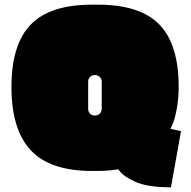

<svg xmlns="http://www.w3.org/2000/svg" viewBox="-20 -721 818 821"><path d="M399 10H373Q194 10 111.5 -78.5Q29 -167 29 -349Q29 -531 111.5 -616Q194 -701 373 -701H399Q579 -701 661.5 -616Q744 -531 744 -350Q744 -299 735.5 -254Q727 -209 718 -190L709 -170L754 -160L711 80Q610 80 556.5 55.5Q503 31 486 3Q439 10 399 10ZM357 -372V-256Q357 -243 365 -235Q373 -227 385.5 -227Q398 -227 406.5 -235Q415 -243 415 -256V-372Q415 -384 406.5 -392Q398 -400 385.5 -400Q373 -400 365 -392Q357 -384 357 -372Z"/></svg>

Font: Erica One
Style: Regular
Weight: 400
Designer: Miguel Hernandez
Foundry: Miguel Hernandez
Version: Version 1.003